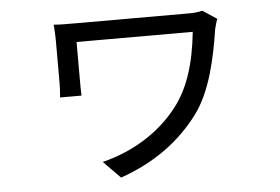

<svg xmlns="http://www.w3.org/2000/svg" viewBox="-47 -605 1094 749"><g transform="rotate(-5 500.0 -230.5)"><path d="M826 -504 770 -541C754 -536 735 -535 718 -535H278C243 -535 210 -535 188 -537C189 -520 191 -499 191 -480V-308C191 -293 190 -272 188 -252H272C271 -272 271 -297 271 -308V-462H726C713 -336 682 -242 628 -173C556 -80 450 -16 332 13L398 80C533 33 632 -41 705 -138C769 -223 797 -353 814 -465C816 -473 822 -497 826 -504Z"/></g></svg>

Font: DAIFUKU Sans JP
Style: Regular
Weight: 400
Designer: Original font ‘Source Han Sans JP’ : Ryoko NISHIZUKA  (kana, bopomofo & ideographs); Paul D. Hunt (Latin, Greek & Cyrill
Foundry: Daifuku
Version: Version 1.001